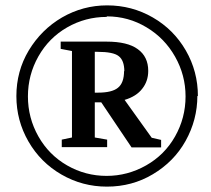

<svg xmlns="http://www.w3.org/2000/svg" viewBox="-20 -685 787 715"><path d="M717 -327 715 -328Q715 -239 671 -160Q628 -83 549 -36Q472 10 378 10Q287 10 209 -35Q131 -80 86 -158Q41 -236 41 -327Q41 -420 87 -497Q134 -575 211 -620Q289 -665 379 -665Q471 -665 549 -620Q627 -575 672 -497Q717 -419 717 -327ZM470 -136 357 -304H333V-173L379 -165V-137H210V-165L248 -173V-495L206 -503V-530H377Q455 -530 493 -502Q532 -474 532 -421Q532 -383 510 -355Q488 -326 444 -313L545 -172L580 -164V-136ZM442 -421 443 -419Q443 -460 422 -476Q402 -492 343 -492H333V-340H345Q397 -340 419 -358Q442 -376 442 -421ZM378 -624 377 -622Q298 -622 230 -583Q162 -544 123 -475Q84 -406 84 -326Q84 -246 123 -177Q162 -108 230 -69Q298 -30 377 -30Q455 -30 524 -69Q593 -108 632 -177Q671 -246 671 -326Q671 -405 632 -474Q593 -543 526 -583Q458 -624 378 -624Z"/></svg>

Font: Libra Serif Modern
Style: Bold Italic
Weight: 700
Italic angle: -12°
Designer: Stefan Peev, Context Ltd
Foundry: Stefan Peev, Context Ltd
Version: Version 1.000